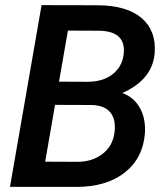

<svg xmlns="http://www.w3.org/2000/svg" viewBox="-20 -731 657 751"><path d="M19 0 142.6 -710.9 360.8 -710.4Q476.1 -710 533.9 -660.4Q591.8 -610.8 585 -522.9Q576.2 -419.4 458.5 -367.2Q502.4 -351.6 526.4 -310.1Q550.3 -268.6 546.9 -210.9Q540 -113.3 468.5 -56.6Q397 0 279.8 0ZM195.3 -320.8 156.7 -98.6 283.2 -98.1Q340.3 -98.1 380.4 -128.4Q420.4 -158.7 427.7 -211.4Q434.6 -261.7 412.6 -290Q390.6 -318.4 339.8 -320.3ZM210.9 -411.6 321.8 -411.1Q381.3 -411.1 418.9 -439.5Q456.5 -467.8 463.4 -516.1Q475.6 -607.4 371.1 -610.8L245.6 -611.3Z"/></svg>

Font: TypoPRO Roboto
Style: Italic
Weight: 500
Italic angle: -12°
Designer: Google
Version: Version 2.136; 2016